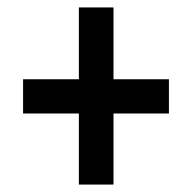

<svg xmlns="http://www.w3.org/2000/svg" viewBox="-20 -612 497 516"><path d="M285 -399H434V-307H285V-116H192V-307H42V-399H192V-592H285Z"/></svg>

Font: Noto Sans ExtraCondensed SemiBold
Style: Italic
Weight: 600
Width: 2
Italic angle: -12°
Designer: Monotype Design Team
Foundry: Monotype Imaging Inc.
Version: Version 2.013; ttfautohint (v1.8.4.7-5d5b)